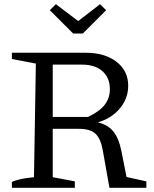

<svg xmlns="http://www.w3.org/2000/svg" viewBox="-20 -901 740 921"><path d="M587 -52 682 -31V0H505L473 -180Q463 -237 437.5 -260Q412 -283 359 -283H233V-51L339 -31V0H37V-28Q68 -44 143 -51L152 -596L37 -618V-648H390Q483 -648 539 -604.5Q595 -561 595 -490Q595 -429 555 -381Q515 -333 449 -314Q497 -303 523.5 -270.5Q550 -238 562 -178ZM374 -591H233V-340H402Q457 -366 482 -398Q507 -430 507 -473Q507 -528 471.5 -559.5Q436 -591 374 -591ZM331 -740 219 -852 248 -881 355 -800 460 -881 489 -852 377 -740Z"/></svg>

Font: Piazzolla SC
Style: Regular
Weight: 400
Designer: Juan Pablo del Peral
Foundry: Huerta Tipografica
Version: Version 1.330